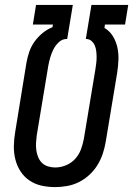

<svg xmlns="http://www.w3.org/2000/svg" viewBox="-20 -755 543 783"><path d="M205 8Q176 8 149 2Q122 -4 100 -19Q78 -34 63.5 -56.5Q49 -79 42.5 -105.5Q36 -132 36.5 -160Q37 -188 42 -217L88 -500Q92 -522 99.5 -544Q107 -566 121 -585.5Q135 -605 154 -620.5Q173 -636 194 -644L196 -655H114L127 -735H277L254 -596H251Q234 -596 220 -583Q206 -570 198 -554Q190 -538 185 -521Q180 -504 177 -487L130 -204Q128 -189 127 -173.5Q126 -158 128 -143Q130 -128 135.5 -114.5Q141 -101 151 -91Q161 -81 175.5 -76.5Q190 -72 205 -72Q227 -72 249 -81Q271 -90 286.5 -107Q302 -124 310 -145.5Q318 -167 322 -189L369 -472Q371 -485 372.5 -497.5Q374 -510 374 -522Q374 -534 372.5 -546.5Q371 -559 366.5 -569.5Q362 -580 353 -588Q344 -596 331 -596H330L353 -735H503L490 -655H408L406 -641Q427 -629 440 -608Q453 -587 458.5 -562.5Q464 -538 463 -511.5Q462 -485 458 -459L411 -176Q407 -152 399 -128Q391 -104 377.5 -82Q364 -60 344.5 -42Q325 -24 302 -12.5Q279 -1 254 3.5Q229 8 205 8Z"/></svg>

Font: Iosevka Medium Oblique
Style: Regular
Weight: 500
Italic angle: -9°
Monospace: yes
Designer: Belleve Invis
Foundry: Belleve Invis
Version: Version 32.5.0; ttfautohint (v1.8.4)